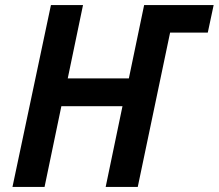

<svg xmlns="http://www.w3.org/2000/svg" viewBox="-20 -734 859 754"><path d="M29 0 180 -714H306L246 -426H486L546 -714H819L796 -606H648L521 0H395L461 -317H221L155 0Z"/></svg>

Font: Noto Sans Display SemiBold
Style: Italic
Weight: 600
Italic angle: -12°
Designer: Monotype Design Team
Foundry: Monotype Imaging Inc.
Version: Version 2.003